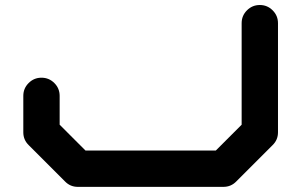

<svg xmlns="http://www.w3.org/2000/svg" viewBox="-20 -728 1174 748"><path d="M1063 -212.4Q1063 -183.1 1042 -162.6L900.4 -21Q879.9 0 850.1 0H283.2Q253.9 0 233.4 -21L91.8 -162.6Q70.8 -183.1 70.8 -212.4V-354.5Q70.8 -383.8 91.6 -404.5Q112.3 -425.3 141.6 -425.3Q170.9 -425.3 191.7 -404.5Q212.4 -383.8 212.4 -354.5V-242.2L313 -141.6H820.8L921.4 -242.2V-637.7Q921.4 -667 942.1 -687.7Q962.9 -708.5 992.2 -708.5Q1021.5 -708.5 1042.2 -687.7Q1063 -667 1063 -637.7Z"/></svg>

Font: Robtronika
Style: Regular
Weight: 400
Designer: GGBot
Version: 1.00